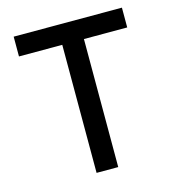

<svg xmlns="http://www.w3.org/2000/svg" viewBox="-104 -782 794 870"><g transform="rotate(-15 293.0 -346.5)"><path d="M242.2 0V-600.6H39.1V-693.4H546.9V-600.6H343.8V0Z"/></g></svg>

Font: Cascadia Mono PL
Style: Regular
Weight: 400
Monospace: yes
Designer: Aaron Bell
Foundry: Saja Typeworks
Version: Version 2404.023; ttfautohint (v1.8.4)